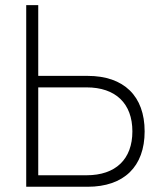

<svg xmlns="http://www.w3.org/2000/svg" viewBox="-20 -713 626 733"><path d="M80.1 0H314.5C453.1 0 532.2 -77.1 532.2 -211.4C532.2 -346.2 453.1 -423.3 314.5 -423.3H126V-693.4H80.1ZM126 -43.9V-379.4H310.5C421.4 -379.4 485.4 -317.9 485.4 -211.4C485.4 -105 421.4 -43.9 310.5 -43.9Z"/></svg>

Font: Cascadia Code PL ExtraLight
Style: Regular
Weight: 200
Monospace: yes
Designer: Aaron Bell
Foundry: Saja Typeworks
Version: Version 2404.023